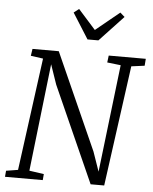

<svg xmlns="http://www.w3.org/2000/svg" viewBox="-64 -1046 877 1099"><g transform="rotate(5 375.0 -497.0)"><path d="M6.5 0 9.5 -35 77.5 -46 164.5 -693 93.5 -703 99.5 -743H250.5L498.5 -188L537.5 -76L610.5 -694L532.5 -703L537.5 -743H750.5L747.5 -703L671.5 -693L576.5 0H498.5L252.5 -551L213.5 -664.5L142.5 -47L226.5 -35L223.5 0ZM408.5 -824.5 316 -971 345.5 -994Q370.5 -966 395.5 -938Q420.5 -910 445.5 -882Q479.5 -910 514 -938Q548.5 -966 582.5 -994L608.5 -971L471 -824.5Z"/></g></svg>

Font: Merriweather Light 18pt Light
Style: Italic
Weight: 300
Italic angle: -7.8°
Version: Version 2.101